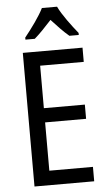

<svg xmlns="http://www.w3.org/2000/svg" viewBox="-62 -982 572 1022"><g transform="rotate(-5 224.0 -471.5)"><path d="M283 -943H202C181 -900 137 -840 100 -794V-783H150C177 -806 210 -841 242 -876C274 -841 305 -808 335 -783H385V-794C351 -836 304 -898 283 -943ZM399 0V-77H166V-335H385V-411H166V-638H399V-714H80V0Z"/></g></svg>

Font: Noto Sans Khmer Condensed
Style: Regular
Weight: 400
Width: 3
Designer: Danh Hong and the Monotype Design Team
Foundry: Monotype Imaging Inc.
Version: Version 2.004